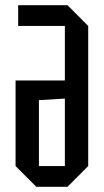

<svg xmlns="http://www.w3.org/2000/svg" viewBox="-20 -720 400 740"><path d="M320 -620V-80L240 0H120L40 -80V-410H230V-620H50V-700H240ZM230 -340 130 -334V-80H230Z"/></svg>

Font: Tektur Condensed
Style: Regular
Weight: 400
Width: 3
Designer: Adam Jagosz
Foundry: Adam Jagosz
Version: Version 1.005;gftools[0.9.30]